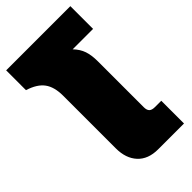

<svg xmlns="http://www.w3.org/2000/svg" viewBox="-263 -818 884 884"><g transform="rotate(-45 179.0 -376.0)"><path d="M73 -141V-484Q73 -541 49 -573.5Q25 -606 -30 -623V-752H388V-604H255Q279 -579 288.5 -551Q298 -523 298 -482V-184Q298 -165 306.5 -156.5Q315 -148 335 -148H376V0H208Q143 0 108 -38Q73 -76 73 -141Z"/></g></svg>

Font: Prompt Black
Style: Regular
Weight: 900
Designer: Katatrad Team
Foundry: CadsonDemak
Version: Version 1.001